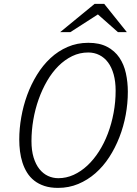

<svg xmlns="http://www.w3.org/2000/svg" viewBox="-20 -937 690 968"><path d="M425.3 -721.2Q481.9 -721.2 520.3 -700.9Q558.6 -680.7 581.8 -646.5Q605 -612.3 614.7 -567.6Q624.5 -522.9 624.5 -474.1Q624.5 -416 613.8 -357.7Q603 -299.3 582 -245.4Q561 -191.4 530.8 -144.8Q500.5 -98.1 461.2 -63.7Q421.9 -29.3 374.5 -9.5Q327.1 10.3 272.5 10.3Q233.4 10.3 203.9 0.5Q174.3 -9.3 152.6 -26.4Q130.9 -43.5 116.5 -66.7Q102.1 -89.8 93.3 -117.2Q84.5 -144.5 80.8 -174.1Q77.1 -203.6 77.1 -233.9Q77.1 -288.6 87.2 -345.9Q97.2 -403.3 116.9 -457.5Q136.7 -511.7 166.3 -559.8Q195.8 -607.9 234.4 -643.8Q272.9 -679.7 320.8 -700.4Q368.7 -721.2 425.3 -721.2ZM424.8 -672.4Q381.8 -672.4 344 -654.1Q306.2 -635.7 274.4 -604Q242.7 -572.3 217.5 -529.1Q192.4 -485.8 174.8 -436.3Q157.2 -386.7 147.9 -332.8Q138.7 -278.8 138.7 -225.6Q138.7 -178.2 149.4 -143.1Q160.2 -107.9 178.7 -84.7Q197.3 -61.5 221.9 -50Q246.6 -38.6 273.9 -38.6Q314 -38.6 351.1 -55.4Q388.2 -72.3 420.4 -102.3Q452.6 -132.3 479 -173.6Q505.4 -214.8 523.9 -263.9Q542.5 -313 552.7 -367.9Q563 -422.9 563 -480Q563 -525.9 553 -561.8Q543 -597.7 524.9 -622.1Q506.8 -646.5 481.2 -659.4Q455.6 -672.4 424.8 -672.4ZM619.6 -774.9H574.7L473.6 -864.3L334.5 -774.9H283.2L457 -917.5H505.4Z"/></svg>

Font: Ufes Sans Light
Style: Italic
Weight: 200
Designer: Ricardo Esteves & Thais Bronze
Foundry: ProDesignUfes - Ricardo Esteves, Thais Bronze
Version: Version 2.0